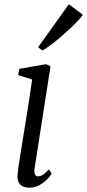

<svg xmlns="http://www.w3.org/2000/svg" viewBox="-20 -854 402 884"><path d="M115.5 10Q98.5 10 85.2 4Q72 -2 65.5 -15.5Q59 -29 61 -51.5Q62.5 -69.5 68 -105.5Q73.5 -141.5 81.2 -189Q89 -236.5 97.5 -289Q106 -341.5 114 -393Q122 -444.5 128 -488L63.5 -508L69 -537L192.5 -558.5L212.5 -548.5L139 -77Q136 -58.5 141.5 -50.2Q147 -42 154 -42Q165 -42 176.8 -49Q188.5 -56 205.5 -74.5L218 -54Q213 -45.5 198.8 -30.2Q184.5 -15 163.2 -2.5Q142 10 115.5 10ZM155 -636 297 -834.5 361.5 -786Q355 -776 339.8 -759.5Q324.5 -743 303.8 -723.5Q283 -704 260.2 -684.5Q237.5 -665 215.5 -648.5Q193.5 -632 176 -621.5Z"/></svg>

Font: Merriweather 36pt Light
Style: Italic
Weight: 300
Italic angle: -7.8°
Version: Version 2.101